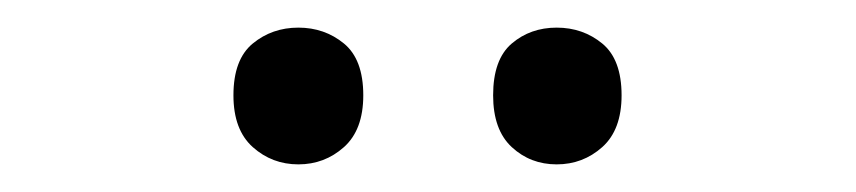

<svg xmlns="http://www.w3.org/2000/svg" viewBox="-20 -750 620 139"><path d="M149 -681Q149 -707 163 -718.5Q177 -730 196 -730Q215 -730 229 -718.5Q243 -707 243 -681Q243 -656 229 -643.5Q215 -631 196 -631Q177 -631 163 -643.5Q149 -656 149 -681ZM337 -681Q337 -707 350.5 -718.5Q364 -730 383 -730Q402 -730 416 -718.5Q430 -707 430 -681Q430 -656 416 -643.5Q402 -631 383 -631Q364 -631 350.5 -643.5Q337 -656 337 -681Z"/></svg>

Font: Noto Sans Myanmar
Style: Regular
Weight: 400
Designer: Monotype Design Team
Foundry: Monotype Imaging Inc.
Version: Version 2.107